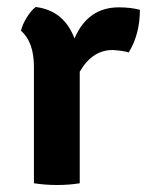

<svg xmlns="http://www.w3.org/2000/svg" viewBox="-20 -524 423 549"><path d="M40 -436Q44 -454 56.5 -474Q69 -494 82 -504Q163 -494 193 -414Q231 -503 320 -503Q353 -503 380 -496Q380 -426 348 -374Q333 -379 302 -381Q244 -381 208 -319V0Q178 5 143.5 5Q109 5 77 0V-333Q77 -404 40 -436Z"/></svg>

Font: Signika
Style: Semibold
Weight: 600
Designer: Anna Giedrys
Foundry: Anna Giedrys
Version: Version 1.001